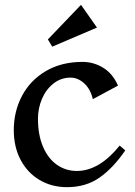

<svg xmlns="http://www.w3.org/2000/svg" viewBox="-20 -762 559 794"><path d="M468 -408 364 -352Q354 -394 328 -417.5Q302 -441 272 -441Q232 -441 201 -416.5Q170 -392 153.5 -353Q137 -314 137 -271Q137 -204 158 -155Q179 -106 215.5 -80.5Q252 -55 298 -55Q390 -55 475 -160L498 -140Q448 -67 391.5 -27.5Q335 12 257 12Q194 12 144 -17.5Q94 -47 65.5 -100.5Q37 -154 37 -224Q37 -301 71 -365.5Q105 -430 169.5 -468Q234 -506 321 -506Q367 -506 406.5 -482Q446 -458 468 -408ZM315 -742 178 -599 196 -569 381 -648Z"/></svg>

Font: Amita
Style: Bold
Weight: 700
Designer: Eduardo Rodriguez Tunni, Modular Infotech, Brian J. Bonislawsky
Foundry: Eduardo Rodriguez Tunni, Modular Infotech, Brian J. Bonislawsky
Version: Version 1.003